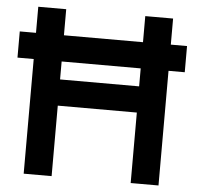

<svg xmlns="http://www.w3.org/2000/svg" viewBox="-52 -773 845 825"><g transform="rotate(5 371.0 -360.0)"><path d="M661.5 -607.5V-720H541.5V-607.5H200.5V-720H80V-607.5H10V-494.5H80V0H200.5V-304H541.5V0H661.5V-494.5H731.5V-607.5ZM200.5 -417V-494.5H541.5V-417Z"/></g></svg>

Font: Hauora
Style: Bold
Weight: 700
Designer: Wayne Shih
Foundry: WCYS
Version: Version 1.001;hotconv 1.0.109;makeotfexe 2.5.65596